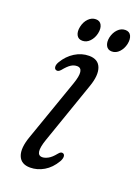

<svg xmlns="http://www.w3.org/2000/svg" viewBox="-116 -621 496 683"><g transform="rotate(20 132.0 -280.0)"><path d="M114.5 -41.5Q124 -41.5 136.2 -48Q148.5 -54.5 162.5 -72Q171.5 -83.5 179.5 -80Q185.5 -78 186 -69.8Q186.5 -61.5 180 -50Q163 -21 138.2 -6.5Q113.5 8 86.5 8Q52 8 41.5 -19Q31 -46 48 -93.5L129.5 -326Q151.5 -388.5 120.5 -388.5Q109 -388.5 98 -381.5Q87 -374.5 72 -356Q63 -346 55 -349.5Q49 -351.5 48.2 -359.8Q47.5 -368 54 -379Q70 -406 95.2 -421.8Q120.5 -437.5 148.5 -437.5Q183 -437.5 193.2 -410.5Q203.5 -383.5 187.5 -338L106 -103.5Q84.5 -41.5 114.5 -41.5ZM106.9 -479.5Q91.2 -479.5 84.8 -492Q78.4 -504.5 82.5 -523.5Q86.6 -543 98.9 -555.5Q111.1 -568 126.8 -568Q142.1 -568 148.5 -555.5Q155 -543 150.8 -523.5Q146.7 -505 134.7 -492.2Q122.7 -479.5 106.9 -479.5ZM218.3 -479.5Q203 -479.5 196.4 -492Q189.7 -504.5 193.5 -523.5Q198 -543 210.2 -555.5Q222.4 -568 238.2 -568Q253.9 -568 260.1 -555.5Q266.3 -543 262.2 -523.5Q258 -505 246 -492.2Q234 -479.5 218.3 -479.5Z"/></g></svg>

Font: Fraunces 144pt SuperSoft Light
Style: Italic
Weight: 300
Italic angle: -16°
Version: Version 1.000;[b76b70a41]